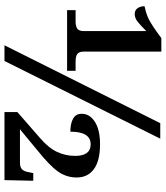

<svg xmlns="http://www.w3.org/2000/svg" viewBox="40 -800 759 880"><g transform="rotate(90 420.0 -359.5)"><path d="M26 -326H78Q99 -326 110.5 -333.5Q122 -341 122 -364V-650Q91 -619 76 -608Q61 -597 43 -597Q27 -597 17.5 -609.5Q8 -622 8 -642Q34 -647 57 -656.5Q80 -666 124 -697L154 -719H216V-364Q216 -341 227.5 -333.5Q239 -326 260 -326H304V-287H26ZM544 -714H615L259 0H187ZM493 -59 611 -162Q657 -201 675.5 -240.5Q694 -280 694 -324Q694 -395 641 -395Q583 -395 583 -302Q546 -302 523.5 -314.5Q501 -327 501 -354Q501 -391 538 -414.5Q575 -438 641 -438Q716 -438 754.5 -410Q793 -382 793 -331Q793 -285 766.5 -246.5Q740 -208 665 -148L572 -71H725Q746 -71 755.5 -80.5Q765 -90 768 -108L773 -132H808L805 0H493Z"/></g></svg>

Font: Noto Serif SemiBold
Style: Regular
Weight: 600
Designer: Monotype Design Team
Foundry: Monotype Imaging Inc.
Version: Version 1.001